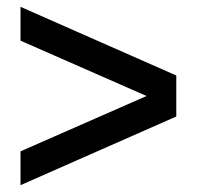

<svg xmlns="http://www.w3.org/2000/svg" viewBox="-20 -571 576 562"><path d="M40 -29V-128L409 -290L40 -452V-551L496 -350V-230Z"/></svg>

Font: Geist Med
Style: Regular
Weight: 400
Designer: Basement.studio, Andrés Briganti, Mateo Zaragoza
Foundry: Basement.studio, Vercel, Andrés Briganti, Guido Ferreyra, Mateo Zaragoza
Version: Version 1.401